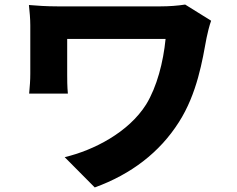

<svg xmlns="http://www.w3.org/2000/svg" viewBox="-20 -762 1040 843"><path d="M765 -225C846 -351 869 -499 887 -596C890 -612 900 -653 907 -671L793 -742C761 -737 724 -734 683 -734H234C186 -734 141 -737 107 -740C110 -711 113 -680 113 -651V-439C113 -408 111 -385 108 -351H278C275 -382 275 -416 275 -433V-591H707C697 -489 669 -381 622 -304C545 -181 391 -102 264 -72L396 61C556 3 681 -93 765 -225Z"/></svg>

Font: Glow Sans SC Normal ExtraBold
Style: Regular
Weight: 800
Designer: Ryoko NISHIZUKA (kana, bopomofo & ideographs); Paul D. Hunt (Latin, Greek & Cyrillic); Sandoll Communications, Soo-young
Version: Version 0.93